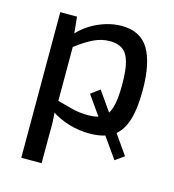

<svg xmlns="http://www.w3.org/2000/svg" viewBox="-105 -588 794 875"><g transform="rotate(15 292.0 -150.5)"><path d="M302 -164 344 -195 530 70 488 100ZM362 -500Q452 -500 491 -434Q530 -368 530 -241Q530 -146 510 -90.5Q490 -35 449.5 -11.5Q409 12 346 12Q297 12 250.5 -1.5Q204 -15 161 -43L167 -96Q211 -84 245.5 -75.5Q280 -67 319 -67Q361 -67 385.5 -81Q410 -95 421.5 -133Q433 -171 433 -241Q433 -309 422.5 -347.5Q412 -386 389 -402.5Q366 -419 328 -419Q290 -419 253 -401.5Q216 -384 168 -347L158 -407Q183 -435 216.5 -456Q250 -477 288 -488.5Q326 -500 362 -500ZM154 -488 164 -389 171 -376V-62L167 -50Q170 -22 171 5Q172 32 171 62V199H75V-488Z"/></g></svg>

Font: Exo 2 Medium
Style: Regular
Weight: 500
Designer: Natanael Gama
Foundry: Natanael Gama
Version: Version 2.010